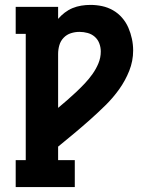

<svg xmlns="http://www.w3.org/2000/svg" viewBox="-20 -548 640 783"><path d="M285 215H44V105H85V-410H44V-520H217V-471Q229 -485 244 -496.5Q259 -508 276 -515Q293 -522 311.5 -525Q330 -528 349 -528Q373 -528 396.5 -523Q420 -518 441 -506Q462 -494 478 -475.5Q494 -457 503.5 -435Q513 -413 518 -389.5Q523 -366 523 -342Q523 -299 507 -259Q491 -219 466 -184Q441 -149 410.5 -119Q380 -89 348 -60.5Q316 -32 283 -4.5Q250 23 217 50V105H285ZM217 -108Q236 -124 254.5 -140Q273 -156 291 -173Q309 -190 326 -208Q343 -226 357.5 -246.5Q372 -267 381.5 -290Q391 -313 391 -338Q391 -355 385 -371Q379 -387 366.5 -398Q354 -409 337.5 -413.5Q321 -418 304 -418Q286 -418 269 -412.5Q252 -407 239.5 -394Q227 -381 222 -363.5Q217 -346 217 -328Z"/></svg>

Font: Iosevka HT Extrabold Extended
Style: Regular
Weight: 800
Width: 7
Monospace: yes
Designer: Belleve Invis
Foundry: Belleve Invis
Version: Version 32.3.0; ttfautohint (v1.8.4)